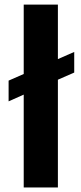

<svg xmlns="http://www.w3.org/2000/svg" viewBox="-20 -830 357 850"><path d="M85 0V-411.1L18.1 -381.3V-473.1L85 -502.4V-809.6H236.3V-568.4L308.6 -600.1V-508.8L236.3 -477.1V0Z"/></svg>

Font: Oswald
Style: DemiBold
Weight: 600
Designer: Vernon Adams
Foundry: Vernon Adams
Version: 3.0; ttfautohint (v0.95) -l 8 -r 50 -G 200 -x 0 -w "G" -W -c